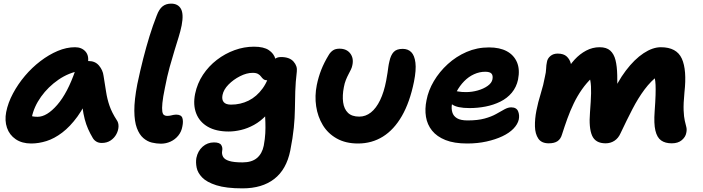

<svg xmlns="http://www.w3.org/2000/svg" viewBox="-20 -780 3871 1057"><path d="M152 10Q101 10 66.5 -13.5Q32 -37 18.5 -76.5Q5 -116 14 -163Q24 -214 51.5 -265.5Q79 -317 117.5 -362.5Q156 -408 202.5 -443.5Q249 -479 297.5 -499.5Q346 -520 393 -520Q430 -520 451 -496Q472 -472 463 -428Q460 -412 449 -403Q438 -394 424 -391Q358 -380 301.5 -341Q245 -302 206 -247.5Q167 -193 155 -134Q152 -117 151.5 -102.5Q151 -88 155 -66L107 -168Q128 -150 145 -143.5Q162 -137 187 -137Q238 -137 295 -202.5Q352 -268 395 -393Q404 -417 425 -430.5Q446 -444 468 -444Q504 -444 525 -419Q546 -394 550 -363Q558 -315 564 -275Q570 -235 583 -197.5Q596 -160 622 -120Q633 -105 632.5 -84Q632 -63 621 -42Q610 -21 589.5 -7Q569 7 540 7Q523 7 510.5 -0.5Q498 -8 491 -20Q476 -45 465 -70Q454 -95 446.5 -123.5Q439 -152 434 -189Q429 -226 426 -274L480 -278Q447 -194 406.5 -138.5Q366 -83 322.5 -50Q279 -17 236 -3.5Q193 10 152 10Z M866 11Q842 11 816.5 5Q791 -1 769 -20Q747 -39 733.5 -75Q720 -111 719.5 -170Q719 -229 736 -317Q752 -393 768.5 -457.5Q785 -522 803 -580.5Q821 -639 843 -695Q856 -730 875 -745Q894 -760 922 -760Q960 -760 976 -731.5Q992 -703 980 -640Q974 -610 963.5 -576Q953 -542 940.5 -501.5Q928 -461 914 -410.5Q900 -360 888 -297Q877 -244 874 -213Q871 -182 873.5 -166.5Q876 -151 883.5 -146.5Q891 -142 899 -142Q911 -142 919.5 -144Q928 -146 935 -147.5Q942 -149 949 -149Q978 -149 984 -130.5Q990 -112 984 -84Q979 -55 961.5 -33.5Q944 -12 919 -0.5Q894 11 866 11Z M1315 257Q1225 257 1171.5 240Q1118 223 1093 197Q1068 171 1062.5 142.5Q1057 114 1061 90Q1069 51 1095.5 27.5Q1122 4 1158 4Q1189 4 1198 18.5Q1207 33 1203 51Q1200 68 1208 83Q1216 98 1241.5 106Q1267 114 1315 114Q1366 114 1394.5 90Q1423 66 1432 22Q1439 -16 1440.5 -46.5Q1442 -77 1441 -105.5Q1440 -134 1438.5 -165.5Q1437 -197 1441 -235L1498 -227Q1477 -178 1445.5 -145Q1414 -112 1378.5 -92.5Q1343 -73 1307 -64.5Q1271 -56 1239 -56Q1169 -56 1123.5 -82.5Q1078 -109 1060 -156Q1042 -203 1054 -263Q1066 -321 1097.5 -368.5Q1129 -416 1174 -450.5Q1219 -485 1271.5 -504Q1324 -523 1378 -523Q1432 -523 1460 -504Q1488 -485 1496 -456Q1504 -427 1498 -395Q1493 -370 1478.5 -354Q1464 -338 1452 -338Q1438 -338 1430.5 -344Q1423 -350 1417 -358.5Q1411 -367 1400.5 -373Q1390 -379 1371 -379Q1338 -379 1301.5 -360.5Q1265 -342 1238 -314.5Q1211 -287 1205 -257Q1200 -232 1211.5 -218Q1223 -204 1252 -204Q1304 -204 1348.5 -226Q1393 -248 1426 -293.5Q1459 -339 1472 -408Q1479 -438 1490.5 -452Q1502 -466 1527 -466Q1574 -466 1596 -441Q1618 -416 1614 -386Q1607 -327 1605.5 -277Q1604 -227 1603.5 -179.5Q1603 -132 1597.5 -77Q1592 -22 1578 49Q1557 153 1490 205Q1423 257 1315 257Z M1951 10Q1883 10 1834 -17.5Q1785 -45 1757 -91.5Q1729 -138 1720.5 -195Q1712 -252 1724 -312Q1733 -356 1748.5 -395.5Q1764 -435 1789 -476Q1798 -492 1812 -502Q1826 -512 1849 -512Q1888 -512 1908 -486Q1928 -460 1920 -422Q1918 -410 1912 -397.5Q1906 -385 1898.5 -371Q1891 -357 1884 -339.5Q1877 -322 1873 -300Q1864 -254 1869 -217Q1874 -180 1895.5 -159Q1917 -138 1958 -138Q1993 -138 2022 -161Q2051 -184 2072.5 -228.5Q2094 -273 2106 -336Q2111 -362 2113.5 -380Q2116 -398 2118 -412.5Q2120 -427 2124 -443Q2131 -476 2147 -493.5Q2163 -511 2197 -511Q2226 -511 2244 -493Q2262 -475 2267 -435Q2272 -395 2259 -330Q2236 -217 2192.5 -141.5Q2149 -66 2088 -28Q2027 10 1951 10Z M2552 10Q2480 10 2432.5 -9Q2385 -28 2358.5 -61Q2332 -94 2325 -137Q2318 -180 2328 -228Q2338 -282 2368.5 -333.5Q2399 -385 2445 -427Q2491 -469 2548.5 -494Q2606 -519 2672 -519Q2731 -519 2770 -498Q2809 -477 2826 -437.5Q2843 -398 2832 -342Q2823 -300 2797.5 -269.5Q2772 -239 2734.5 -220.5Q2697 -202 2653.5 -193.5Q2610 -185 2565 -185Q2496 -185 2468.5 -205.5Q2441 -226 2445 -250Q2448 -264 2456.5 -271.5Q2465 -279 2480 -279Q2490 -279 2505 -276Q2520 -273 2546 -273Q2578 -273 2610 -282Q2642 -291 2664.5 -307Q2687 -323 2691 -343Q2695 -364 2686 -374.5Q2677 -385 2651 -385Q2620 -385 2590 -371.5Q2560 -358 2535.5 -333Q2511 -308 2493.5 -275.5Q2476 -243 2468 -206Q2464 -183 2470 -162Q2476 -141 2496 -129Q2516 -117 2554 -117Q2610 -117 2648 -127.5Q2686 -138 2711.5 -152.5Q2737 -167 2757 -178Q2777 -189 2794 -189Q2823 -189 2832 -168Q2841 -147 2836 -122Q2830 -96 2807 -72Q2784 -48 2746 -30Q2708 -12 2658.5 -1Q2609 10 2552 10Z M3001 9Q2961 9 2943.5 -17Q2926 -43 2925 -84Q2924 -125 2933 -171Q2942 -217 2957 -265Q2972 -313 2980 -358Q2986 -382 2986.5 -401.5Q2987 -421 2991 -439Q2994 -458 3010 -471.5Q3026 -485 3050 -485Q3083 -485 3100 -469Q3117 -453 3122.5 -430Q3128 -407 3123 -386L3093 -380Q3115 -421 3143.5 -452Q3172 -483 3207 -501.5Q3242 -520 3281 -520Q3319 -520 3339.5 -501.5Q3360 -483 3368.5 -449Q3377 -415 3378 -366Q3379 -320 3377.5 -285.5Q3376 -251 3374 -229L3340 -239Q3378 -329 3425.5 -391.5Q3473 -454 3523 -487Q3573 -520 3618 -520Q3705 -520 3733.5 -457.5Q3762 -395 3748 -271Q3742 -209 3743.5 -172.5Q3745 -136 3750 -115Q3755 -94 3758.5 -80Q3762 -66 3758 -48Q3754 -26 3733.5 -8.5Q3713 9 3678 9Q3642 9 3619.5 -7Q3597 -23 3588 -61.5Q3579 -100 3584 -167Q3588 -222 3589 -256.5Q3590 -291 3589 -313Q3588 -335 3584.5 -350Q3581 -365 3575 -381L3607 -367Q3564 -335 3528.5 -287.5Q3493 -240 3461.5 -179Q3430 -118 3396 -46Q3384 -19 3362.5 -5Q3341 9 3314 9Q3258 9 3239.5 -33.5Q3221 -76 3228 -161Q3233 -225 3234 -266.5Q3235 -308 3230 -335.5Q3225 -363 3212 -383L3241 -354Q3209 -324 3183.5 -287.5Q3158 -251 3138.5 -210.5Q3119 -170 3103.5 -127Q3088 -84 3074 -40Q3067 -15 3049.5 -3Q3032 9 3001 9Z"/></svg>

Font: Shantell Sans Light
Style: Bold Italic
Weight: 700
Italic angle: -11°
Version: Version 1.011;[c5ecc13dd]